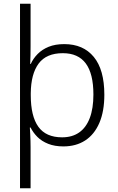

<svg xmlns="http://www.w3.org/2000/svg" viewBox="-20 -780 639 1036"><path d="M543 -269Q543 -179 516 -116.5Q489 -54 439.5 -22Q390 10 322 10Q275 10 240 -4Q205 -18 182 -41Q159 -64 145 -92H141Q142 -78 143 -58.5Q144 -39 144.5 -20Q145 -1 145 15V236H88V-760H145V-531Q145 -512 144.5 -483Q144 -454 143 -435H146Q159 -464 183 -488.5Q207 -513 242.5 -527.5Q278 -542 327 -542Q429 -542 486 -473Q543 -404 543 -269ZM484 -270Q484 -382 443 -437.5Q402 -493 319 -493Q230 -493 188.5 -437Q147 -381 146 -277V-266Q146 -153 187 -96Q228 -39 315 -39Q370 -39 407.5 -65.5Q445 -92 464.5 -143.5Q484 -195 484 -270Z"/></svg>

Font: Noto Sans Khmer Light
Style: Regular
Weight: 300
Version: Version 2.003